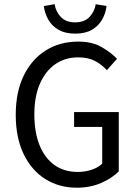

<svg xmlns="http://www.w3.org/2000/svg" viewBox="-20 -862 640 894"><path d="M337.4 12Q255 12 190.9 -28.3Q126.8 -68.6 90 -144.8Q53.3 -221 53.3 -327.6Q53.3 -433.8 90.7 -510.3Q128.1 -586.8 193.8 -627.6Q259.5 -668.3 344.1 -668.3Q409.5 -668.3 453.4 -642.8Q497.3 -617.3 524.8 -588.1L477.6 -535.2Q454.4 -560.9 422.8 -577.9Q391.1 -594.9 344.1 -594.9Q282.6 -594.9 236.6 -562.6Q190.7 -530.3 165.3 -470.9Q139.9 -411.5 139.9 -329.8Q139.9 -247.3 163.7 -187.1Q187.6 -126.9 232.8 -94.2Q278 -61.4 342.4 -61.4Q376.5 -61.4 407 -71.7Q437.5 -82 455.9 -100V-270.9H325V-340.1H533V-64.2Q501.9 -32.3 451.3 -10.2Q400.7 12 337.4 12ZM330 -705.4Q284.1 -705.4 253.1 -722.9Q222.2 -740.4 205.3 -769.9Q188.4 -799.3 184 -834L234.3 -842.4Q240 -807.1 263.7 -782.5Q287.4 -757.9 330 -757.9Q372.6 -757.9 396.3 -782.5Q420 -807.1 425.7 -842.4L476 -834Q472.2 -799.3 455 -769.9Q437.8 -740.4 407.2 -722.9Q376.6 -705.4 330 -705.4Z"/></svg>

Font: Source Code Pro ExtraLight
Style: Regular
Weight: 200
Monospace: yes
Designer: Paul D. Hunt, Teo Tuominen
Foundry: Adobe
Version: Version 1.026;hotconv 1.1.0;makeotfexe 2.6.0